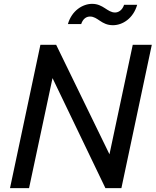

<svg xmlns="http://www.w3.org/2000/svg" viewBox="-20 -978 809 998"><path d="M448 -892C489 -892 506 -847 567 -847C618 -847 673 -883 693 -953H625C615 -923 594 -913 578 -913C538 -913 517 -958 459 -958C410 -958 353 -923 333 -853H402C412 -883 431 -892 448 -892ZM670 -745 549 -176 272 -745H190L32 0H131L253 -572L528 0H611L769 -745Z"/></svg>

Font: Plus Jakarta Text
Style: Italic
Weight: 400
Italic angle: -12°
Designer: Gumpita Rahayu
Foundry: Tokotype Studio
Version: Version 1.000;hotconv 1.0.109;makeotfexe 2.5.65596